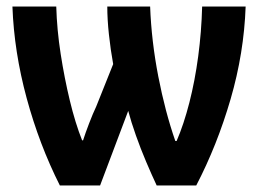

<svg xmlns="http://www.w3.org/2000/svg" viewBox="-20 -567 802 587"><path d="M731 -547Q726 -405 685 -264Q644 -123 580 0H459Q444 -32 427 -72Q410 -112 395.5 -153Q381 -194 372 -228L286 0H163Q100 -125 61.5 -267Q23 -409 18 -547H152Q154 -476 165.5 -402Q177 -328 193.5 -259.5Q210 -191 231 -138H234Q241 -160 252.5 -190Q264 -220 274 -241L326 -371Q318 -415 313 -461.5Q308 -508 308 -547H439Q443 -441 464 -333Q485 -225 516 -136H520Q542 -187 559 -253.5Q576 -320 586 -395Q596 -470 598 -547Z"/></svg>

Font: Noto Sans Condensed
Style: Bold
Weight: 700
Width: 3
Designer: Monotype Design Team
Foundry: Monotype Imaging Inc.
Version: Version 2.013; ttfautohint (v1.8.4.7-5d5b)